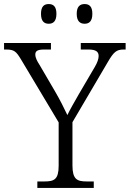

<svg xmlns="http://www.w3.org/2000/svg" viewBox="-28 -926 639 946"><path d="M389 -809C411 -809 427 -821 427 -858C427 -895 411 -906 389 -906C367 -906 350 -895 350 -858C350 -821 367 -809 389 -809ZM212 -809C234 -809 250 -821 250 -858C250 -895 234 -906 212 -906C190 -906 174 -895 174 -858C174 -821 190 -809 212 -809ZM156 0H434V-32H399C352 -32 329 -42 329 -111V-324L503 -620C532 -670 546 -682 581 -682H591V-714H370V-682H408C445 -682 458 -671 458 -650C458 -636 452 -618 439 -596L361 -463C337 -421 315 -383 304 -359C288 -393 267 -435 243 -476L167 -606C156 -623 146 -641 146 -657C146 -671 152 -682 188 -682H223V-714H-8V-682H3C42 -682 52 -672 75 -634L261 -323V-109C261 -41 238 -32 191 -32H156Z"/></svg>

Font: Noto Serif Georgian Light
Style: Regular
Weight: 300
Designer: Monotype Design Team, Akaki Razmadze
Foundry: Google LLC
Version: Version 2.003